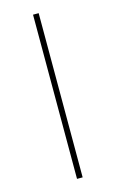

<svg xmlns="http://www.w3.org/2000/svg" viewBox="-112 -757 484 803"><g transform="rotate(-15 130.0 -355.5)"><path d="M142.1 0H117.7V-710.9H142.1Z"/></g></svg>

Font: Robert Sans Thin
Style: Regular
Weight: 100
Designer: Christian Robertson (extended by Adam Twardoch)
Foundry: Google
Version: Version 12.135;April 2, 2019;FontCreator 11.5.0.2425 64-bit;